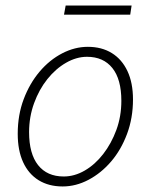

<svg xmlns="http://www.w3.org/2000/svg" viewBox="-20 -661 544 693"><path d="M206 12Q156 12 119.5 -10.5Q83 -33 63.5 -75.5Q44 -118 44 -178Q44 -246 65.5 -303Q87 -360 123 -402.5Q159 -445 204.5 -468.5Q250 -492 297 -492Q347 -492 383.5 -469.5Q420 -447 440 -404.5Q460 -362 460 -302Q460 -235 438.5 -177.5Q417 -120 381 -78Q345 -36 299.5 -12Q254 12 206 12ZM210 -24Q249 -24 286 -45.5Q323 -67 352.5 -105Q382 -143 400 -192Q418 -241 418 -297Q418 -375 385.5 -415.5Q353 -456 294 -456Q256 -456 218.5 -434.5Q181 -413 151 -375.5Q121 -338 103 -288.5Q85 -239 85 -184Q85 -106 117.5 -65Q150 -24 210 -24ZM211 -608 217 -641H455L450 -608Z"/></svg>

Font: Source Sans 3 ExtraLight Light
Style: Italic
Weight: 300
Italic angle: -11°
Version: Version 3.052;hotconv 1.1.0;makeotfexe 2.6.0